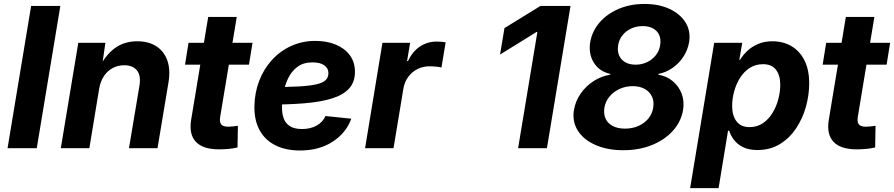

<svg xmlns="http://www.w3.org/2000/svg" viewBox="-20 -758 4573 982"><path d="M288.6 -727.5 168 0H18.6L139.2 -727.5Z M487.3 -304.7 437 0H291L380.4 -539.1H519L499.5 -403.3L485.8 -408.2Q519 -476.1 567.1 -511.5Q615.2 -546.9 682.1 -546.9Q740.2 -546.9 779.8 -521.2Q819.3 -495.6 835.9 -448.5Q852.5 -401.4 841.8 -336.9L785.6 0H639.6L693.4 -320.8Q701.7 -372.1 680.2 -398.2Q658.7 -424.3 615.2 -424.3Q583 -424.3 556.2 -409.9Q529.3 -395.5 511.5 -368.7Q493.7 -341.8 487.3 -304.7Z M1271.5 -539.1 1253.4 -427.2H926.3L944.3 -539.1ZM1044.9 -671.4H1190.9L1106 -159.7Q1102.1 -133.3 1111.6 -121.6Q1121.1 -109.9 1147.9 -109.9Q1157.2 -109.9 1172.9 -111.6Q1188.5 -113.3 1196.8 -114.7L1194.8 -3.9Q1172.4 1.5 1148.2 3.7Q1124 5.9 1101.1 5.9Q1018.1 5.9 981.9 -32.5Q945.8 -70.8 957.5 -144.5Z M1514.2 11.7Q1441.4 11.7 1388.4 -14.9Q1335.4 -41.5 1307.6 -92.5Q1279.8 -143.6 1281.2 -216.3Q1282.7 -285.2 1305.9 -345.2Q1329.1 -405.3 1370.8 -451.2Q1412.6 -497.1 1469.2 -522.9Q1525.9 -548.8 1593.3 -548.8Q1651.4 -548.8 1697 -530Q1742.7 -511.2 1769 -475.8Q1795.4 -440.4 1795.4 -390.1Q1795.4 -338.4 1765.6 -305.4Q1735.8 -272.5 1677.7 -254.4Q1619.6 -236.3 1534.9 -229.5Q1450.2 -222.7 1340.3 -222.7L1355.5 -312.5Q1448.7 -312.5 1508.3 -315.9Q1567.9 -319.3 1600.8 -327.4Q1633.8 -335.4 1646.7 -349.4Q1659.7 -363.3 1659.7 -383.8Q1659.7 -409.7 1638.2 -424.3Q1616.7 -439 1578.6 -439Q1531.2 -439 1501 -416Q1470.7 -393.1 1453.9 -357.9Q1437 -322.8 1429.9 -283.9Q1422.9 -245.1 1422.4 -212.9Q1421.4 -180.7 1430.2 -154.5Q1439 -128.4 1461.7 -113.3Q1484.4 -98.1 1524.9 -98.1Q1568.4 -98.1 1599.9 -116Q1631.3 -133.8 1644.5 -164.6L1776.9 -150.9Q1750 -77.6 1680.9 -33Q1611.8 11.7 1514.2 11.7Z M1847.2 0 1936 -539.1H2077.6L2062 -445.8H2066.9Q2089.8 -495.1 2128.2 -520.3Q2166.5 -545.4 2213.4 -545.4Q2225.1 -545.4 2237.5 -544.4Q2250 -543.5 2259.3 -541.5L2237.8 -412.6Q2228 -415.5 2210 -417.2Q2191.9 -418.9 2175.8 -418.9Q2143.6 -418.9 2115.2 -404.8Q2086.9 -390.6 2067.9 -364.7Q2048.8 -338.9 2043 -303.7L1992.7 0Z M2897.9 -727.5 2777.3 0H2629.9L2728.5 -594.7H2724.6L2537.6 -479L2560.1 -614.3L2744.1 -727.5Z M3168 10.3Q3086.4 10.3 3025.9 -16.4Q2965.3 -43 2935.5 -89.6Q2905.8 -136.2 2915.5 -195.8Q2923.3 -241.2 2950 -279.5Q2976.6 -317.9 3016.1 -343.3Q3055.7 -368.7 3101.1 -376L3101.6 -379.9Q3045.9 -392.1 3017.6 -437Q2989.3 -481.9 2998.5 -541.5Q3008.3 -598.6 3046.4 -642.8Q3084.5 -687 3143.8 -712.4Q3203.1 -737.8 3276.4 -737.8Q3349.6 -737.8 3404.3 -712.4Q3459 -687 3486.3 -642.8Q3513.7 -598.6 3504.4 -542Q3497.6 -502 3475.3 -468Q3453.1 -434.1 3420.2 -410.9Q3387.2 -387.7 3347.7 -379.9L3347.2 -376Q3389.6 -368.7 3420.7 -343Q3451.7 -317.4 3466.3 -279.1Q3481 -240.7 3473.6 -195.3Q3463.4 -135.7 3421.9 -89.4Q3380.4 -43 3314.9 -16.4Q3249.5 10.3 3168 10.3ZM3176.8 -100.1Q3213.9 -100.1 3244.6 -113.5Q3275.4 -127 3295.7 -151.1Q3315.9 -175.3 3320.8 -207Q3326.2 -239.3 3314.7 -263.9Q3303.2 -288.6 3277.8 -303Q3252.4 -317.4 3216.3 -317.4Q3180.7 -317.4 3149.7 -303.5Q3118.7 -289.6 3097.9 -264.9Q3077.1 -240.2 3071.3 -207.5Q3066.4 -175.8 3077.1 -151.6Q3087.9 -127.4 3113.5 -113.8Q3139.2 -100.1 3176.8 -100.1ZM3231 -427.2Q3262.2 -427.2 3289.1 -439.9Q3315.9 -452.6 3334 -475.3Q3352.1 -498 3356.4 -526.9Q3361.3 -556.2 3351.8 -578.1Q3342.3 -600.1 3320.6 -612.3Q3298.8 -624.5 3267.1 -624.5Q3235.4 -624.5 3208.7 -612.3Q3182.1 -600.1 3164.3 -578.4Q3146.5 -556.6 3141.6 -526.9Q3136.7 -497.6 3146.2 -475.1Q3155.8 -452.6 3177.5 -439.9Q3199.2 -427.2 3231 -427.2Z M3509.8 204.1 3632.8 -539.1H3776.4L3761.2 -452.1H3765.1Q3779.8 -476.6 3802.7 -498Q3825.7 -519.5 3857.4 -533.2Q3889.2 -546.9 3930.2 -546.9Q3985.4 -546.9 4027.8 -522Q4070.3 -497.1 4094.5 -449.2Q4118.7 -401.4 4118.7 -331.5Q4118.7 -272.9 4102.1 -212.6Q4085.4 -152.3 4052.2 -102.3Q4019 -52.2 3969.5 -21.5Q3919.9 9.3 3853.5 9.3Q3809.1 9.3 3779.8 -5.6Q3750.5 -20.5 3733.6 -43.2Q3716.8 -65.9 3709.5 -89.4H3703.6L3655.3 204.1ZM3813.5 -107.9Q3853.5 -107.9 3883.1 -128.7Q3912.6 -149.4 3932.1 -182.1Q3951.7 -214.8 3961.2 -252.4Q3970.7 -290 3970.7 -324.2Q3970.7 -373 3948.7 -401.4Q3926.8 -429.7 3882.8 -429.7Q3843.8 -429.7 3814.2 -410.4Q3784.7 -391.1 3764.9 -359.6Q3745.1 -328.1 3734.9 -290.3Q3724.6 -252.4 3724.6 -215.8Q3724.6 -166 3747.3 -137Q3770 -107.9 3813.5 -107.9Z M4532.7 -539.1 4514.6 -427.2H4187.5L4205.6 -539.1ZM4306.2 -671.4H4452.1L4367.2 -159.7Q4363.3 -133.3 4372.8 -121.6Q4382.3 -109.9 4409.2 -109.9Q4418.5 -109.9 4434.1 -111.6Q4449.7 -113.3 4458 -114.7L4456.1 -3.9Q4433.6 1.5 4409.4 3.7Q4385.3 5.9 4362.3 5.9Q4279.3 5.9 4243.2 -32.5Q4207 -70.8 4218.8 -144.5Z"/></svg>

Font: Inter 18pt
Style: Bold Italic
Weight: 700
Italic angle: -9.3988°
Designer: Rasmus Andersson
Foundry: rsms
Version: Version 4.001;git-66647c0bb